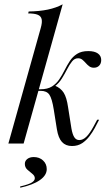

<svg xmlns="http://www.w3.org/2000/svg" viewBox="-20 -661 509 884"><path d="M18.5 0 167.7 -532.3Q175 -558.1 171.8 -572.6Q168.5 -587.1 153.6 -593.1Q138.7 -599.2 109.7 -599.2L112.1 -608.1Q162.1 -608.9 200.4 -616.9Q238.7 -625 268.5 -641.1L88.7 0ZM311.3 11.3Q282.3 11.3 265.3 -7.3Q248.4 -25.8 241.9 -66.1L227.4 -157.3Q219.4 -207.3 207.3 -225Q195.2 -242.7 167.7 -242.7H137.9L139.5 -250H166.1Q199.2 -250 219.4 -262.9Q239.5 -275.8 252.8 -295.6Q266.1 -315.3 277.4 -337.9Q288.7 -360.5 301.6 -380.2Q314.5 -400 334.7 -412.9Q354.8 -425.8 386.3 -425.8Q415.3 -425.8 430.6 -414.9Q446 -404 446 -384.7Q446 -368.5 436.7 -358.9Q427.4 -349.2 412.1 -349.2Q400 -349.2 391.1 -355.6Q382.3 -362.1 374.6 -371Q366.9 -379.8 358.9 -386.3Q350.8 -392.7 339.5 -392.7Q323.4 -392.7 311.7 -378.2Q300 -363.7 289.1 -342.3Q278.2 -321 264.9 -299.6Q251.6 -278.2 232.3 -263.7V-266.9Q259.7 -255.6 273.4 -233.9Q287.1 -212.1 293.5 -166.9L308.9 -69.4Q313.7 -41.9 322.2 -29Q330.6 -16.1 345.2 -16.1Q362.1 -16.1 377.8 -31.5Q393.5 -46.8 411.3 -79.8L427.4 -109.7H436.3L416.1 -71Q406.5 -53.2 392.3 -34.3Q378.2 -15.3 358.5 -2Q338.7 11.3 311.3 11.3ZM73.4 203.2 72.6 197.6Q113.7 187.9 127 179Q140.3 170.2 140.3 159.7Q140.3 148.4 129 139.5Q117.7 130.6 106 120.2Q94.4 109.7 94.4 93.5Q94.4 79.8 105.6 71Q116.9 62.1 135.5 62.1Q161.3 62.1 178.2 77.8Q195.2 93.5 195.2 117.7Q195.2 146 163.7 168.1Q132.3 190.3 73.4 203.2Z"/></svg>

Font: Playfair 144pt Light
Style: Italic
Weight: 300
Italic angle: -15.6°
Designer: Claus Eggers Sørensen
Foundry: Claus Eggers Sørensen
Version: Version 2.001;gftools[0.9.30]